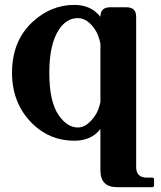

<svg xmlns="http://www.w3.org/2000/svg" viewBox="-20 -567 661 787"><path d="M284.7 9.8Q184.1 9.8 112.8 -60.1Q29.3 -142.6 29.3 -268.6Q29.3 -398.9 112.8 -476.6Q188.5 -546.9 284.7 -546.9Q353.5 -546.9 391.6 -498Q391.6 -537.1 430.7 -537.1H499Q538.1 -537.1 538.1 -498.5V117.2Q538.1 161.1 582 161.1H604Q611.3 161.1 611.3 168.5V192.9Q611.3 200.2 604 200.2H460Q391.6 200.2 391.6 131.8V-38.1Q354.5 9.8 284.7 9.8ZM299.3 -44.4Q337.4 -44.4 371.1 -95.2Q384.3 -114.7 391.6 -148.9V-388.2Q383.8 -424.8 369.6 -445.8Q338.4 -492.7 298.8 -492.7Q252.4 -492.7 221.7 -445.8Q182.1 -386.2 182.1 -268.6Q182.1 -150.4 220.2 -95.2Q255.4 -44.4 299.3 -44.4Z"/></svg>

Font: Simply Serif
Style: Bold
Weight: 700
Designer: Wojciech Kalinowski "wmk69" (wmk69@o2.pl)
Foundry: Wojciech Kalinowski "wmk69" (wmk69@o2.pl)
Version: Version 1.0.0; 2022-02-18